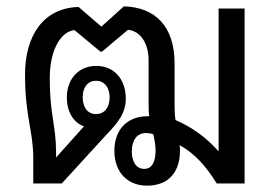

<svg xmlns="http://www.w3.org/2000/svg" viewBox="-20 -579 873 606"><path d="M444 7C517 7 548 -42 548 -102C548 -108 548 -115 547 -121C592 -96 629 -57 664 0H752V-552H670V-101C633 -144 584 -179 534 -200C532 -212 531 -226 531 -244V-379C531 -495 471 -556 371 -559L300 -495L228 -557C116 -554 59 -465 59 -344C59 -209 85 -167 85 -79V0H175L316 -154C352 -192 377 -221 377 -268C377 -328 341 -371 284 -371C230 -371 191 -332 191 -271C191 -226 212 -192 245 -180L157 -82V-98C157 -182 137 -218 137 -330C137 -429 176 -480 215 -484L297 -416H302L384 -485C422 -481 449 -445 449 -388V-258C449 -241 449 -225 451 -212C449 -212 446 -212 444 -212C385 -212 341 -173 341 -103C341 -34 384 7 444 7ZM283 -219C255 -219 241 -242 241 -272C241 -301 255 -324 283 -324C311 -324 326 -301 326 -272C326 -241 311 -219 283 -219ZM435 -46C411 -46 396 -67 396 -101C396 -136 412 -159 440 -159C449 -159 457 -158 464 -155C467 -137 471 -125 471 -105C471 -70 461 -46 435 -46Z"/></svg>

Font: Noto Sans Thai Looped SemiCondensed
Style: Regular
Weight: 400
Width: 4
Designer: Sasikarn Vongin, Ben Mitchell
Foundry: The Fontpad Ltd
Version: Version 1.001